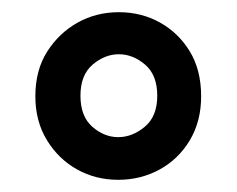

<svg xmlns="http://www.w3.org/2000/svg" viewBox="-20 -732 389 315"><path d="M174 -437Q137 -437 106.5 -454Q76 -471 57 -502Q38 -533 38 -574Q38 -617 57.5 -647.5Q77 -678 107.5 -695Q138 -712 175 -712Q212 -712 242.5 -695Q273 -678 291.5 -647.5Q310 -617 310 -574Q310 -533 291.5 -502Q273 -471 242 -454Q211 -437 174 -437ZM174 -507Q197 -507 217.5 -524Q238 -541 238 -575Q238 -609 218 -626Q198 -643 175 -643Q152 -643 132 -626Q112 -609 112 -575Q112 -541 131.5 -524Q151 -507 174 -507Z"/></svg>

Font: DM Sans 16pt Medium
Style: Regular
Weight: 500
Version: Version 4.004;gftools[0.9.30]